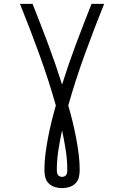

<svg xmlns="http://www.w3.org/2000/svg" viewBox="-20 -755 640 990"><path d="M300 215Q281 215 263 209.5Q245 204 231.5 191Q218 178 213.5 159.5Q209 141 209 122Q209 80 214.5 37.5Q220 -5 228 -46.5Q236 -88 246 -129Q256 -170 268 -211Q230 -345 182.5 -475.5Q135 -606 83 -735H148Q189 -632 228 -528Q267 -424 300 -319Q333 -424 372 -528Q411 -632 452 -735H517Q465 -606 417.5 -475.5Q370 -345 332 -211Q344 -170 354 -129Q364 -88 372 -46.5Q380 -5 385.5 37.5Q391 80 391 122Q391 141 386.5 159.5Q382 178 368.5 191Q355 204 337 209.5Q319 215 300 215ZM300 157Q306 157 312 154.5Q318 152 321.5 146.5Q325 141 326 135Q327 129 327 122Q327 71 319 19.5Q311 -32 300 -83Q289 -32 281 19.5Q273 71 273 122Q273 129 274 135Q275 141 278.5 146.5Q282 152 288 154.5Q294 157 300 157Z"/></svg>

Font: Iosevka SS04 Light Extended
Style: Regular
Weight: 300
Width: 7
Monospace: yes
Designer: Belleve Invis
Foundry: Belleve Invis
Version: Version 19.0.0; ttfautohint (v1.8.4)